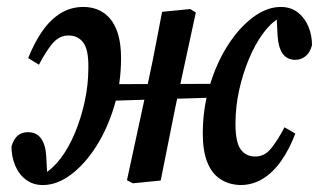

<svg xmlns="http://www.w3.org/2000/svg" viewBox="-20 -519 917 552"><path d="M103 13Q75 13 54.5 -2.5Q34 -18 23.5 -43.5Q13 -69 13 -98Q20 -121 32 -130Q44 -139 60 -139Q85 -139 98 -121Q111 -103 113 -69L116 -10H101L107 -19H106Q132 -34 155 -64.5Q178 -95 195.5 -137Q213 -179 223.5 -227Q234 -275 234 -323Q235 -376 219.5 -396.5Q204 -417 177 -417Q150 -417 130.5 -393.5Q111 -370 92 -333L61 -352Q79 -397 102 -430Q125 -463 154.5 -481Q184 -499 219 -499Q253 -499 277.5 -482.5Q302 -466 315 -433.5Q328 -401 328 -351Q328 -279 308.5 -214Q289 -149 256.5 -98Q224 -47 184 -17Q144 13 103 13ZM290 -229V-277L612 -278V-239ZM362 8 345 -1 403 -269Q411 -306 418.5 -342.5Q426 -379 432.5 -414.5Q439 -450 446 -485L527 -493L543 -483L485 -215Q474 -161 463.5 -107.5Q453 -54 442 0ZM671 13Q638 12 613.5 -4Q589 -20 576 -52.5Q563 -85 563 -135Q563 -206 582.5 -271.5Q602 -337 634.5 -388Q667 -439 707 -469Q747 -499 787 -499Q816 -499 836 -483.5Q856 -468 866.5 -443Q877 -418 877 -389Q871 -367 858 -357Q845 -347 829 -347Q805 -347 792.5 -365Q780 -383 778 -417L775 -477L785 -476L782 -467H783Q758 -453 735.5 -422Q713 -391 695.5 -349Q678 -307 667.5 -259.5Q657 -212 657 -163Q657 -110 672 -89.5Q687 -69 714 -69Q741 -69 760 -93Q779 -117 798 -153L829 -135Q812 -90 788.5 -56.5Q765 -23 735.5 -5Q706 13 671 13Z"/></svg>

Font: Source Serif 4 18pt SemiBold
Style: Italic
Weight: 600
Italic angle: -12°
Designer: Frank Grießhammer
Foundry: Adobe Systems Incorporated
Version: Version 4.004;hotconv 1.0.116;makeotfexe 2.5.65601